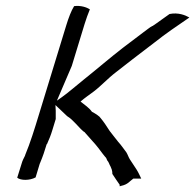

<svg xmlns="http://www.w3.org/2000/svg" viewBox="-20 -633 669 658"><path d="M39 -24C51 -14 82 -14 102 -25L115 -68C116 -70 116 -73 118 -76C126 -95 134 -118 140 -139H141C148 -154 155 -172 160 -189L171 -225V-254L170 -273L210 -235C233 -221 249 -196 268 -181H269C282 -167 296 -150 308 -137C320 -123 329 -109 340 -96C345 -92 346 -86 347 -84C354 -76 354 -70 359 -62L363 -52C365 -45 365 -42 365 -37C373 -25 382 -11 390 0C390 7 390 6 394 4H395C419 -1 424 -12 437 -21H464C459 -31 455 -41 448 -52L425 -87C420 -95 418 -103 413 -111C403 -124 396 -135 385 -147C374 -160 366 -172 356 -184C346 -200 334 -218 321 -233L312 -240C308 -243 302 -246 295 -250C286 -263 270 -274 256 -285C271 -298 286 -308 302 -320C327 -339 349 -364 378 -386C417 -417 453 -444 492 -474L509 -487C548 -518 588 -545 629 -573C615 -581 591 -591 561 -585C543 -573 523 -557 503 -544H502C494 -540 481 -529 471 -522L401 -469C357 -435 312 -396 268 -361C243 -341 217 -318 192 -300L175 -288L226 -407L270 -551C276 -571 281 -583 288 -601C277 -608 257 -615 234 -612C224 -596 215 -572 207 -546L113 -239C99 -193 84 -144 66 -101V-100C61 -90 57 -83 54 -72ZM471 -522H472Z"/></svg>

Font: SolarCharger
Style: 352
Weight: 300
Designer: Mew Too
Foundry: Cannot Into Space Fonts/KineticPlasma Fonts
Version: Version 1.100